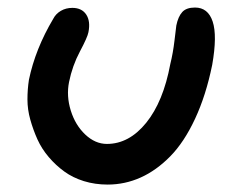

<svg xmlns="http://www.w3.org/2000/svg" viewBox="-20 -502 639 512"><path d="M267.1 -9.8Q233.4 -9.8 203.6 -19Q173.8 -28.3 151.4 -44.7Q128.9 -61 110.1 -83Q91.3 -105 79.8 -130.4Q68.4 -155.8 60.8 -182.9Q53.2 -210 53.2 -236.8Q53.2 -263.7 57.1 -289.1Q74.2 -371.6 122.1 -452.1Q128.9 -465.3 142.3 -473.1Q155.8 -481 172.9 -481Q198.2 -481 210 -463.1Q221.7 -445.3 215.8 -416Q213.4 -402.8 193.1 -364.7Q172.9 -326.7 164.1 -283.2Q156.7 -246.1 168.7 -207.3Q180.7 -168.5 207.3 -143.3Q233.9 -118.2 265.1 -118.2Q324.2 -118.2 369.9 -174.6Q415.5 -231 434.1 -331.1Q441.4 -360.4 445.3 -393.8Q449.2 -427.2 450.2 -434.1Q455.1 -458 466.1 -470Q477.1 -481.9 500 -481.9Q534.7 -481.9 547.1 -444.6Q559.6 -407.2 545.9 -329.1Q529.3 -247.6 500.2 -185.3Q471.2 -123 434.1 -85.2Q397 -47.4 355 -28.6Q313 -9.8 267.1 -9.8Z"/></svg>

Font: Shantell Sans Irregular
Style: Italic
Weight: 500
Italic angle: -11.31°
Designer: Stephen Nixon, Anya Danilova, Shantell Martin
Foundry: Arrow Type
Version: Version 1.006;[9816181b4]